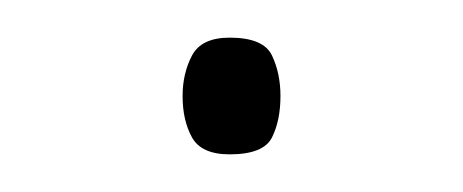

<svg xmlns="http://www.w3.org/2000/svg" viewBox="-20 -140 246 102"><path d="M102 -58Q87 -58 82 -67Q77 -76 77 -89Q77 -101 82 -110.5Q87 -120 102 -120Q120 -120 124.5 -110.5Q129 -101 129 -89Q129 -76 124.5 -67Q120 -58 102 -58Z"/></svg>

Font: Noto Sans Malayalam UI SemiCondensed Thin
Style: Regular
Weight: 100
Width: 4
Designer: Jelle Bosma - Monotype Design Team
Foundry: Monotype Imaging Inc.
Version: Version 2.104; ttfautohint (v1.8.4.7-5d5b)